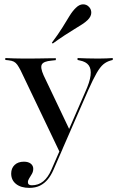

<svg xmlns="http://www.w3.org/2000/svg" viewBox="-20 -686 552 898"><path d="M258.9 25 76.6 -356.5Q67.7 -373.4 60.9 -383.1Q54 -392.7 44.8 -397.6Q35.5 -402.4 20.2 -404L4.8 -405.6V-414.5Q23.4 -413.7 45.6 -412.9Q67.7 -412.1 92.7 -412.1H96.8H102.4Q131.5 -412.1 156.9 -412.5Q182.3 -412.9 203.6 -413.3Q225 -413.7 241.1 -413.7V-404.8L220.2 -402.4Q183.9 -399.2 175.8 -384.7Q167.7 -370.2 183.9 -333.9L305.6 -78.2L296 -66.1L378.2 -254.8Q400 -302.4 403.6 -333.1Q407.3 -363.7 394.8 -380.6Q382.3 -397.6 353.2 -403.2L342.7 -405.6V-414.5Q362.1 -413.7 386.7 -412.9Q411.3 -412.1 439.5 -412.1Q462.1 -412.1 478.2 -412.9Q494.4 -413.7 507.3 -414.5V-405.6L498.4 -403.2Q478.2 -397.6 463.3 -385.1Q448.4 -372.6 432.3 -344.8Q416.1 -316.9 392.7 -264.5L266.1 25ZM116.9 192.7Q78.2 192.7 55.2 174.6Q32.3 156.5 32.3 125.8Q32.3 100.8 48.4 85.5Q64.5 70.2 91.9 70.2Q112.1 70.2 123.8 79.4Q135.5 88.7 135.5 103.2Q135.5 116.1 129.4 127Q123.4 137.9 116.9 147.6Q110.5 157.3 110.5 166.1Q110.5 180.6 129 180.6Q159.7 180.6 182.3 162.1Q204.8 143.5 220.2 108.1L265.3 4.8L273.4 8.9L229.8 108.9Q218.5 134.7 203.2 153.2Q187.9 171.8 166.9 182.3Q146 192.7 116.9 192.7ZM226.6 -482.3 222.6 -486.3Q252.4 -525.8 271.4 -556.5Q290.3 -587.1 304.8 -610.9Q319.4 -634.7 334.7 -649.2Q350.8 -665.3 367.7 -665.7Q384.7 -666.1 396 -654Q407.3 -642.7 406.9 -625.8Q406.5 -608.9 390.3 -592.7Q379.8 -582.3 364.1 -572.2Q348.4 -562.1 327.8 -549.6Q307.3 -537.1 281.9 -520.6Q256.5 -504 226.6 -482.3Z"/></svg>

Font: Playfair 144pt SemiExpanded Medium
Style: Regular
Weight: 500
Width: 6
Designer: Claus Eggers Sørensen
Foundry: Claus Eggers Sørensen
Version: Version 2.203